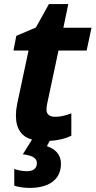

<svg xmlns="http://www.w3.org/2000/svg" viewBox="-20 -682 469 942"><path d="M124 240C233 240 279 189 279 122C279 73 248 48 210 35L224 9C267 7 304 -3 330 -16V-126C300 -115 278 -109 251 -109C225 -109 208 -119 208 -145C208 -151 209 -161 211 -171L267 -434H405L429 -546H291L315 -662H220L156 -547L60 -506L46 -434H120L64 -171C60 -151 58 -132 58 -116C58 -47 88 -11 137 3L92 75C143 81 161 96 161 118C161 144 144 158 111 158C88 158 64 152 50 147V229C65 234 93 240 124 240Z"/></svg>

Font: Noto Sans
Style: Bold Italic
Weight: 700
Italic angle: -12°
Designer: Monotype Design Team
Foundry: Monotype Imaging Inc.
Version: Version 2.013